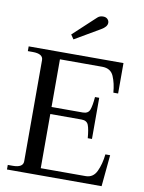

<svg xmlns="http://www.w3.org/2000/svg" viewBox="-100 -1006 807 1075"><g transform="rotate(10 303.5 -468.5)"><path d="M256 -782 239 -807 354 -914Q355 -915 367 -926Q379 -937 398 -937Q414 -937 423 -928Q432 -919 432 -907Q432 -884 398 -865ZM571 -179 554 0H16V-26H44Q103 -26 103 -62V-637Q103 -673 44 -673H16V-700H555V-527H528Q524 -579 507 -619Q490 -659 441 -659H201V-388H379Q409 -388 418 -411.5Q427 -435 431 -485H455V-251H431Q427 -301 418 -324.5Q409 -348 379 -348H201V-40H456Q499 -40 518.5 -81.5Q538 -123 544 -179Z"/></g></svg>

Font: TavirajRegular
Style: Regular
Weight: 400
Designer: Katatrad Team
Foundry: CadsonDemak
Version: Version 1.001